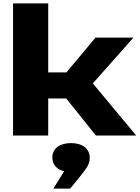

<svg xmlns="http://www.w3.org/2000/svg" viewBox="-20 -790 814 1119"><path d="M261 0V-216H366L539 0H774L521 -304L758 -571H537L367 -368H261V-770H56V0ZM389 309 443 243C486 190 503 166 503 130C503 77 461 44 394 44C327 44 285 76 285 128C285 169 311 198 354 208L291 309Z"/></svg>

Font: Bounded
Style: Bold
Weight: 700
Designer: Vlad Churkin
Version: Version 3.0